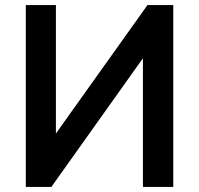

<svg xmlns="http://www.w3.org/2000/svg" viewBox="-20 -739 786 759"><path d="M82 0V-719H201V-193H188L563 -719H665V0H545V-527H558L183 0Z"/></svg>

Font: Nunitoga
Style: Bold
Weight: 700
Designer: Vernon Adams
Foundry: Vernon Adams
Version: Version 1.0